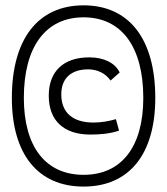

<svg xmlns="http://www.w3.org/2000/svg" viewBox="-20 -706 626 719"><path d="M293 -7.3C463.9 -7.3 561.5 -128.4 561.5 -339.4C561.5 -559.6 463.9 -686 293 -686C122.1 -686 24.4 -559.6 24.4 -339.4C24.4 -128.4 122.1 -7.3 293 -7.3ZM293 -51.3C150.9 -51.3 69.3 -156.2 69.3 -339.4C69.3 -530.8 150.9 -641.1 293 -641.1C435.1 -641.1 516.6 -530.8 516.6 -339.4C516.6 -156.2 435.1 -51.3 293 -51.3ZM318.4 -202.1C354 -202.1 391.6 -205.1 425.8 -216.8L414.1 -259.8C387.2 -252 358.9 -247.1 330.1 -247.1C252.4 -247.1 209.5 -284.2 209.5 -352.5C209.5 -412.6 246.1 -446.3 310.5 -446.3C345.2 -446.3 376 -430.7 394 -404.3L428.2 -434.6C411.1 -470.2 369.6 -491.2 314.5 -491.2C217.3 -491.2 162.6 -438.5 162.6 -347.7C162.6 -253.9 219.2 -202.1 318.4 -202.1Z"/></svg>

Font: Cascadia Code PL ExtraLight
Style: Regular
Weight: 200
Monospace: yes
Designer: Aaron Bell
Foundry: Saja Typeworks
Version: Version 2404.023